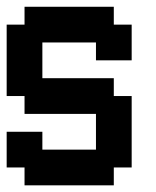

<svg xmlns="http://www.w3.org/2000/svg" viewBox="-20 -556 469 576"><path d="M107.1 -428.6V-321.4H321.4V-267.9H375V-53.6H321.4V0H53.6V-53.6H0V-160.7H107.1V-107.1H267.9V-214.3H53.6V-267.9H0V-482.1H53.6V-535.7H321.4V-482.1H375V-375H267.9V-428.6Z"/></svg>

Font: Jersey 10
Style: Regular
Weight: 400
Designer: Sarah Cadigan-Fried
Version: Version 1.000